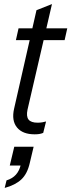

<svg xmlns="http://www.w3.org/2000/svg" viewBox="-20 -649 350 942"><path d="M150 10Q91 10 63.5 -23.5Q36 -57 49 -115L159 -599L235 -629L115 -111Q108 -78 120 -62.5Q132 -47 165 -47Q176 -47 188 -49Q200 -51 206 -53L192 3Q182 7 172.5 8.5Q163 10 150 10ZM58 -452 71 -510H310L297 -452ZM3 273 12 236Q41 227 58 208Q75 189 82 159L108 163H28L50 71H145L126 151Q114 204 84.5 231.5Q55 259 3 273Z"/></svg>

Font: Instrument Sans Condensed
Style: Italic
Weight: 400
Width: 3
Italic angle: -13°
Designer: Rodrigo Fuenzalida
Foundry: fragTYPE
Version: Version 1.000;gftools[0.9.28]